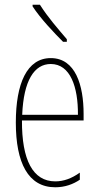

<svg xmlns="http://www.w3.org/2000/svg" viewBox="-20 -783 420 813"><path d="M149 -763H118V-756C151 -705 209 -644 247 -606H263V-617C224 -663 184 -708 149 -763ZM195 -537C94 -537 47 -429 47 -264C47 -94 99 10 214 10C255 10 290 -3 318 -22V-52C283 -27 249 -15 214 -15C119 -15 72 -106 73 -273H334V-301C334 -421 300 -537 195 -537ZM195 -512C278 -512 311 -414 310 -297H74C80 -442 125 -512 195 -512Z"/></svg>

Font: Noto Sans Devanagari UI ExtraCondensed Thin
Style: Regular
Weight: 100
Width: 2
Designer: Jelle Bosma - Monotype Design Team
Foundry: Monotype Imaging Inc.
Version: Version 2.004